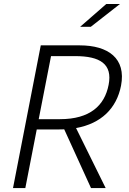

<svg xmlns="http://www.w3.org/2000/svg" viewBox="-20 -962 660 982"><path d="M109.5 0 168 -300H284L308.5 -300.5L445.5 0H520.5L369 -307C497 -330 576 -407 599 -523.5C626 -663.5 533.5 -730 387.5 -730H188.5L46.5 0ZM287 -352.5H178L241 -675H364.5C492 -675 556.5 -634.5 535.5 -528C515 -421.5 439.5 -352.5 287 -352.5ZM390 -825 523.5 -941.5H593.5L444.5 -825Z"/></svg>

Font: Monaspace Neon ExtraLight
Style: Italic
Weight: 200
Italic angle: -11°
Designer: Riley Cran & the Lettermatic Team
Foundry: Lettermatic
Version: Version 1.200 (Monaspace Neon)